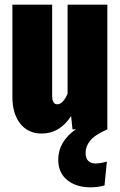

<svg xmlns="http://www.w3.org/2000/svg" viewBox="-20 -553 515 821"><path d="M346 100Q346 123 357 134.5Q368 146 388 146Q408 146 437 138L427 240Q398 248 367 248Q306 248 267.5 217Q229 186 229 130Q229 53 304 0H290L284 -57Q236 18 158 18Q100 18 66.5 -24.5Q33 -67 33 -138V-533H203V-144Q203 -107 225 -107Q249 -107 269 -152V-533H439V0Q385 24 365.5 48.5Q346 73 346 100Z"/></svg>

Font: Fira Sans Extra Condensed ExtraBold
Style: Regular
Weight: 800
Width: 1
Designer: Carrois Corporate & Edenspiekermann AG
Foundry: Carrois Corporate GbR & Edenspiekermann AG
Version: Version 4.203